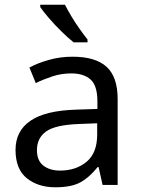

<svg xmlns="http://www.w3.org/2000/svg" viewBox="-20 -786 601 816"><path d="M288 -545Q386 -545 433 -502Q480 -459 480 -365V0H416L399 -76H395Q360 -32 321.5 -11Q283 10 215 10Q142 10 94 -28.5Q46 -67 46 -149Q46 -229 109 -272.5Q172 -316 303 -320L394 -323V-355Q394 -422 365 -448Q336 -474 283 -474Q241 -474 203 -461.5Q165 -449 132 -433L105 -499Q140 -518 188 -531.5Q236 -545 288 -545ZM314 -259Q214 -255 175.5 -227Q137 -199 137 -148Q137 -103 164.5 -82Q192 -61 235 -61Q303 -61 348 -98.5Q393 -136 393 -214V-262ZM256 -766Q267 -744 283.5 -716.5Q300 -689 318.5 -663Q337 -637 352 -618V-606H293Q270 -624 241 -652.5Q212 -681 187.5 -709.5Q163 -738 151 -756V-766Z"/></svg>

Font: Noto Sans Historical
Style: Regular
Weight: 400
Designer: Monotype Design Team
Foundry: Monotype Imaging Inc.
Version: Version 2.013; ttfautohint (v1.8.4.7-5d5b)